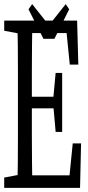

<svg xmlns="http://www.w3.org/2000/svg" viewBox="-27 -902 421 922"><path d="M-6.8 0V-49.3L85.9 -66.9H92.3V0ZM56.6 0Q58.1 -61 58.6 -122.1Q59.1 -183.1 59.1 -246.1Q59.1 -309.1 59.1 -371.6V-430.7Q59.1 -493.2 59.1 -555.4Q59.1 -617.7 58.6 -680.2Q58.1 -742.7 56.6 -803.2H128.4Q127.4 -743.2 126.7 -681.2Q126 -619.1 126 -556.6Q126 -494.1 126 -430.7V-385.7Q126 -317.4 126 -252Q126 -186.5 126.7 -124Q127.4 -61.5 128.4 0ZM92.3 0V-60.1H328.1L303.2 -23.4L322.3 -213.4H362.3L357.4 0ZM92.3 -381.8V-437.5H251.5V-381.8ZM240.2 -268.6 228.5 -401.9V-425.8L240.2 -551.8H271.5V-268.6ZM-6.8 -754.4V-803.2H92.3V-736.8H85.9ZM308.1 -591.8 289.1 -779.8 314 -743.2H92.3V-803.2H343.3L349.1 -591.8ZM127.4 -882.3 237.8 -743.2H178.2L288.6 -882.3L305.2 -857.4L234.4 -715.8H181.6L109.9 -857.4Z"/></svg>

Font: Scarab Serif
Style: Condensed
Weight: 400
Designer: John Roberts
Foundry: Scarab
Version: 1.0